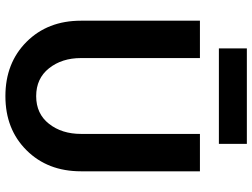

<svg xmlns="http://www.w3.org/2000/svg" viewBox="-131 -782 929 707"><g transform="rotate(90 333.5 -428.5)"><path d="M56.2 -262.2V-700.2H193.8V-262.2Q193.8 -191.9 231.4 -144.5Q269 -97.2 334 -97.2Q398.9 -97.2 436 -144.5Q473.1 -191.9 473.1 -262.2V-700.2H610.8V-262.2Q610.8 -139.6 533.4 -61.8Q456.1 16.1 334 16.1Q211.9 16.1 134 -61.8Q56.2 -139.6 56.2 -262.2ZM158.2 -770V-873H509.8V-770Z"/></g></svg>

Font: Uncut Sans
Style: Bold
Weight: 700
Designer: Kasper Nordkvist
Foundry: UNCUT.wtf
Version: Version 1.304;Glyphs 3.2 (3246)